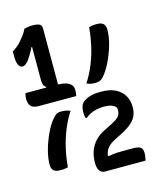

<svg xmlns="http://www.w3.org/2000/svg" viewBox="-127 -881 855 1049"><g transform="rotate(-15 300.0 -357.0)"><path d="M361 -411Q376 -434 388 -457.5Q400 -481 409.5 -505Q419 -529 426.5 -553Q434 -577 439.5 -602Q445 -627 449 -652.5Q453 -678 455 -704Q460 -706 465 -707Q470 -708 475 -708.5Q480 -709 486.5 -709.5Q493 -710 500 -710Q525 -710 536.5 -699Q548 -688 548 -664Q548 -647 545 -626.5Q542 -606 536 -584Q530 -562 521.5 -539.5Q513 -517 503 -495.5Q493 -474 481 -455Q469 -436 456 -421Q445 -409 434.5 -405Q424 -401 409 -401Q399 -401 390.5 -402Q382 -403 375 -405.5Q368 -408 361 -411ZM239 -289Q224 -266 212 -242.5Q200 -219 190.5 -195Q181 -171 173.5 -146.5Q166 -122 160.5 -97.5Q155 -73 151 -47.5Q147 -22 145 5Q140 6 135 7Q130 8 125 9Q120 10 113.5 10Q107 10 100 10Q75 10 63.5 -1Q52 -12 52 -35Q52 -52 55 -72.5Q58 -93 64 -115.5Q70 -138 78.5 -160.5Q87 -183 97 -204.5Q107 -226 119 -245Q131 -264 144 -278Q156 -291 164.5 -295Q173 -299 189 -299Q200 -299 209 -297.5Q218 -296 225.5 -294Q233 -292 239 -289ZM26 -446H202Q248 -446 270.5 -432.5Q293 -419 293 -396Q293 -392 293 -386.5Q293 -381 292.5 -376Q292 -371 291 -366.5Q290 -362 290 -359H78Q46 -359 33.5 -373.5Q21 -388 21 -414Q21 -419 21.5 -423.5Q22 -428 22.5 -431.5Q23 -435 24 -438.5Q25 -442 26 -446ZM210 -424H140L144 -450Q137 -454 133.5 -459Q130 -464 128 -473Q126 -482 126 -495Q126 -503 126 -522.5Q126 -542 126 -567Q126 -592 126 -618Q126 -644 126 -667Q126 -690 126 -705L139 -680H109L130 -699Q124 -684 117 -669.5Q110 -655 101.5 -641.5Q93 -628 84 -615Q76 -605 67.5 -598Q59 -591 47 -591Q36 -591 27 -606Q18 -621 18 -659V-683Q33 -693 46 -703.5Q59 -714 69 -726Q81 -740 92 -755Q103 -770 111 -787Q116 -788 121.5 -789.5Q127 -791 133 -792Q139 -793 145.5 -793.5Q152 -794 158 -794Q180 -794 195 -788.5Q210 -783 210 -764Q210 -756 210 -731Q210 -706 210 -671Q210 -636 210 -598.5Q210 -561 210 -525Q210 -489 210 -462Q210 -435 210 -424ZM564 80Q561 80 544.5 80Q528 80 504.5 80Q481 80 454.5 80Q428 80 403.5 80Q379 80 360.5 80Q342 80 335 80Q323 80 313.5 73.5Q304 67 299 54Q294 41 294 23V20Q294 -13 303.5 -43Q313 -73 337 -99.5Q361 -126 406 -146Q441 -163 459 -174.5Q477 -186 483.5 -198Q490 -210 490 -225Q490 -230 489.5 -234.5Q489 -239 487 -242Q478 -253 461 -258.5Q444 -264 420 -264Q391 -264 364.5 -256Q338 -248 315 -229H309Q308 -233 306.5 -237Q305 -241 304.5 -246.5Q304 -252 304 -257Q304 -262 304 -266Q304 -281 307.5 -293.5Q311 -306 319 -315Q333 -329 359 -338Q385 -347 426 -347Q475 -347 507 -331Q539 -315 555.5 -287Q572 -259 572 -222V-216Q572 -190 560 -167Q548 -144 522.5 -125Q497 -106 459 -88Q424 -72 404.5 -56.5Q385 -41 377.5 -20.5Q370 0 368 34L363 -6L387 11H355Q378 3 400 0Q422 -3 460 -3H515Q546 -3 558 6Q570 15 570 38Q570 42 569.5 47.5Q569 53 568 59Q567 65 566 70.5Q565 76 564 80Z"/></g></svg>

Font: Recursive Monospace Casual Medium
Style: Regular
Weight: 500
Version: Version 1.047